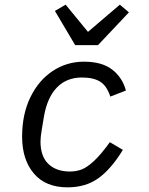

<svg xmlns="http://www.w3.org/2000/svg" viewBox="-20 -793 640 825"><path d="M75 -206Q75 -302 110.5 -375Q146 -448 206.5 -488Q267 -528 341 -528Q418 -528 462 -494Q506 -460 521 -404L454 -378Q439 -424 410.5 -442Q382 -460 332 -460Q266 -460 224.5 -417Q183 -374 169 -293L159 -233Q154 -203 154 -185Q154 -121 188 -88.5Q222 -56 280 -56Q307 -56 330 -64.5Q353 -73 383 -100.5Q413 -128 452 -182L508 -149Q457 -66 402.5 -27Q348 12 270 12Q176 12 125.5 -47.5Q75 -107 75 -206ZM303 -599 216 -746 262 -773 358 -656 495 -773 534 -740 401 -599Z"/></svg>

Font: iA Writer Mono V
Style: Regular
Weight: 400
Italic angle: -9.5°
Designer: Mike Abbink, Paul van der Laan, Pieter van Rosmalen
Foundry: Bold Monday
Version: Version 2.000